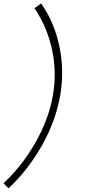

<svg xmlns="http://www.w3.org/2000/svg" viewBox="-39 -886 484 1086"><path d="M156 -839.5 193.5 -866.5Q268.5 -761 297 -623Q311.5 -554 312.5 -484.5Q313.5 -415 301 -343.5Q276 -201.5 199 -64.5Q160 4.5 113 65.2Q66 126 9.5 179L-19 151Q88 50 162.5 -81.5Q200 -148 224 -213Q248 -278 259.5 -343.5Q283.5 -475.5 255.5 -604.5Q227.5 -734.5 156 -839.5Z"/></svg>

Font: Russisch Sans ExtraLight
Style: Italic
Weight: 200
Width: 4
Italic angle: -10°
Designer: Michael Sharanda (font) & Cristiano Sobral (main changes)
Foundry: Michael Sharanda
Version: Version 2.00;September 8, 2020;FontCreator 13.0.0.2681 64-bi